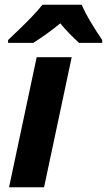

<svg xmlns="http://www.w3.org/2000/svg" viewBox="-20 -786 449 806"><path d="M18 0 134 -546H281L165 0ZM14 -606V-618Q34 -637 61 -663Q88 -689 114.5 -716.5Q141 -744 158 -766H323Q338 -731 363.5 -689Q389 -647 409 -618V-606H312Q295 -621 272.5 -644Q250 -667 233 -688Q204 -664 176.5 -644.5Q149 -625 120 -606Z"/></svg>

Font: Noto IKEA Latin
Style: Bold Italic
Weight: 700
Italic angle: -12°
Designer: Monotype Design Team
Foundry: Monotype Imaging Inc.
Version: Version 1.0